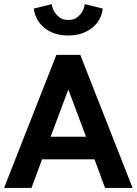

<svg xmlns="http://www.w3.org/2000/svg" viewBox="-35 -932 678 952"><path d="M622.5 0H486L433.5 -142H173.5L121 0H-15L244.5 -660H363ZM391.5 -254 304.5 -486.5H303L216 -254ZM303.5 -756Q232 -756 185.8 -793.5Q139.5 -831 132.5 -889.5L221.5 -911.5Q227 -871.5 260.5 -845.5Q276.5 -833 303.5 -833Q330.5 -833 347 -845.5Q379.5 -871 385.5 -911.5L474.5 -889.5Q470.5 -851.5 448.5 -821.5Q426.5 -791.5 389.5 -773.8Q352.5 -756 303.5 -756Z"/></svg>

Font: Lucymar Sans SemiBold
Style: Regular
Weight: 600
Foundry: The League of Moveable Type (original font) / Main changes by Cristiano Sobral with portions from Mirco Monsees
Version: Version 2.001;August 30, 2020;FontCreator 13.0.0.2681 64-bit